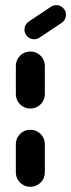

<svg xmlns="http://www.w3.org/2000/svg" viewBox="-20 -716 273 736"><path d="M96.3 0Q81.1 0 68.3 -7.4Q55.6 -14.8 48.1 -27.6Q40.7 -40.4 40.7 -55.6V-163Q40.7 -178.1 48.1 -190.9Q55.6 -203.7 68.3 -211.1Q81.1 -218.5 96.3 -218.5Q111.5 -218.5 124.3 -211.1Q137 -203.7 144.4 -190.9Q151.9 -178.1 151.9 -163V-55.6Q151.9 -40.4 144.4 -27.6Q137 -14.8 124.3 -7.4Q111.5 0 96.3 0ZM96.3 -300Q81.1 -300 68.3 -307.4Q55.6 -314.8 48.1 -327.6Q40.7 -340.4 40.7 -355.6V-463Q40.7 -478.1 48.1 -490.9Q55.6 -503.7 68.3 -511.1Q81.1 -518.5 96.3 -518.5Q111.5 -518.5 124.3 -511.1Q137 -503.7 144.4 -490.9Q151.9 -478.1 151.9 -463V-355.6Q151.9 -340.4 144.4 -327.6Q137 -314.8 124.3 -307.4Q111.5 -300 96.3 -300ZM110.7 -565.6Q95.6 -565.6 84.6 -576.5Q73.7 -587.4 73.7 -602.6Q73.7 -611.9 78 -619.8Q82.2 -627.8 89.6 -633L175.2 -690Q184.4 -696.3 195.9 -696.3Q211.1 -696.3 222 -685.4Q233 -674.4 233 -659.3Q233 -650 228.7 -642Q224.4 -634.1 217 -628.9L131.5 -571.9Q122.2 -565.6 110.7 -565.6Z"/></svg>

Font: 26F Galaxy Hebrew Black
Style: Regular
Weight: 900
Designer: C₂₉H₂₅N₃O₅
Version: Version 1.000